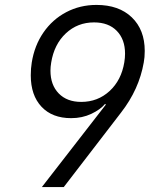

<svg xmlns="http://www.w3.org/2000/svg" viewBox="-20 -760 640 780"><path d="M150 0 410 -335 407 -338Q388 -315 351 -297.5Q314 -280 269 -280Q192 -280 148.5 -326.5Q105 -373 105 -454Q105 -482 109 -506Q120 -575 156.5 -628Q193 -681 249 -710.5Q305 -740 372 -740Q463 -740 515.5 -689.5Q568 -639 568 -553Q568 -527 564 -506Q545 -397 472 -303L239 0ZM485 -507Q488 -525 488 -542Q488 -600 454.5 -634.5Q421 -669 362 -669Q295 -669 247.5 -624.5Q200 -580 188 -506Q185 -488 185 -473Q185 -415 218.5 -380.5Q252 -346 310 -346Q377 -346 425 -390Q473 -434 485 -507Z"/></svg>

Font: JetBrains Mono Semi Light
Style: Italic
Weight: 350
Italic angle: -9°
Monospace: yes
Designer: Philipp Nurullin, Konstantin Bulenkov
Foundry: JetBrains
Version: 2.002